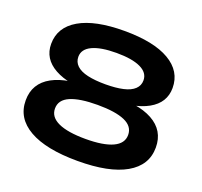

<svg xmlns="http://www.w3.org/2000/svg" viewBox="-133 -916 1138 1083"><g transform="rotate(20 436.5 -375.0)"><path d="M437 -765Q613 -765 707 -710Q801 -655 801 -555Q801 -466 717 -419Q633 -372 483 -376V-397Q647 -408 737 -358.5Q827 -309 827 -207Q827 -100 726.5 -42.5Q626 15 437 15Q248 15 147 -42.5Q46 -100 46 -207Q46 -309 136.5 -358.5Q227 -408 390 -397V-376Q241 -372 156.5 -419Q72 -466 72 -555Q72 -655 166.5 -710Q261 -765 437 -765ZM437 -117Q544 -117 600 -143Q656 -169 656 -220Q656 -272 600 -296.5Q544 -321 437 -321Q330 -321 273.5 -296.5Q217 -272 217 -220Q217 -169 273.5 -143Q330 -117 437 -117ZM437 -445Q499 -445 543 -455Q587 -465 609.5 -486.5Q632 -508 632 -539Q632 -585 581.5 -609Q531 -633 437 -633Q343 -633 292 -609Q241 -585 241 -539Q241 -508 263.5 -486.5Q286 -465 330 -455Q374 -445 437 -445Z"/></g></svg>

Font: Unbounded Medium
Style: Regular
Weight: 500
Designer: Luke Prowse, Jean-Baptiste Morizot, Fátima Lázaro, Florian Runge
Foundry: NaN
Version: Version 1.700